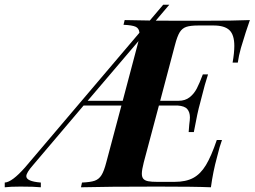

<svg xmlns="http://www.w3.org/2000/svg" viewBox="-106 -793 1078 813"><path d="M952.1 -708Q936.5 -664.6 914.1 -589.8Q904.8 -556.6 900.9 -527.8H878.9Q886.2 -569.3 886.2 -598.6Q886.2 -645.5 865.5 -665.3Q844.7 -685.1 797.9 -685.1H734.9Q700.2 -685.1 682.9 -679.2Q665.5 -673.3 655 -656.5Q644.5 -639.6 634.8 -602.1L572.3 -366.2H649.9Q678.2 -366.2 697 -381.1Q715.8 -396 727.3 -418.2Q738.8 -440.4 752.9 -478H774.9Q761.2 -436.5 747.6 -380.9L741.2 -356Q730.5 -319.3 714.8 -233.9H692.9Q692.9 -238.8 695.3 -264.6Q698.2 -286.1 698.2 -295.9Q698.2 -317.9 687 -331.1Q675.8 -344.2 646 -346.2H566.9L502.9 -106Q494.6 -73.7 494.6 -57.6Q494.6 -43 501.2 -35.6Q507.8 -28.3 521.5 -25.6Q535.2 -22.9 560.1 -22.9H632.8Q681.2 -22.9 712.2 -39.6Q743.2 -56.2 765.9 -93.8Q788.6 -131.3 812 -200.2H834Q824.7 -175.8 813 -127.9Q795.9 -65.9 787.1 0Q719.2 -2.9 561 -2.9Q345.7 -2.9 236.8 0L241.2 -20Q277.3 -21.5 295.2 -27.8Q313 -34.2 323.7 -51.3Q334.5 -68.4 344.2 -106L408.2 -346.2H248L34.2 -94.2Q5.4 -61.5 5.4 -46.9Q5.4 -24.9 66.9 -20V0Q39.6 -2.9 -19 -2.9Q-62 -2.9 -85.9 0V-20Q-55.2 -21.5 0 -84L484.4 -654.3Q482.9 -673.3 468 -679.9Q453.1 -686.5 417 -688L421.9 -708Q455.1 -707 528.3 -706.1L585 -772.9H610.8L553.7 -705.6Q610.4 -705.1 659.9 -705.1Q709.5 -705.1 746.6 -705.1Q889.6 -705.1 952.1 -708ZM476.1 -602.1 480.5 -619.1 265.1 -366.2H413.6Z"/></svg>

Font: TypoPRO Playfair Display
Style: Bold Italic
Weight: 700
Italic angle: -14.9847°
Designer: Claus Eggers Sørensen
Foundry: Claus Eggers Sørensen
Version: Version 1.004;PS 001.004;hotconv 1.0.70;makeotf.lib2.5.58329